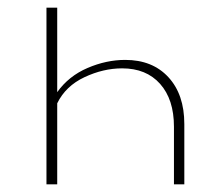

<svg xmlns="http://www.w3.org/2000/svg" viewBox="-20 -480 577 500"><path d="M460 -157V0H433V-150Q433 -221 397 -261.5Q361 -302 298 -302Q249 -302 200 -279Q151 -256 129 -211V0H101V-460H129V-240Q159 -282 208 -303Q257 -324 306 -324Q377 -324 418.5 -279Q460 -234 460 -157Z"/></svg>

Font: Ysabeau SC Extralight
Style: Regular
Weight: 200
Designer: Christian Thalmann (Catharsis Fonts)
Version: Version 0.003